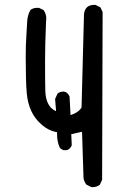

<svg xmlns="http://www.w3.org/2000/svg" viewBox="-20 -764 540 784"><path d="M359 0H353L333 -10Q323 -22 321 -38L315 -226L271 -216L273 -171Q268 -157 254 -151H238L225 -159Q213 -184 213 -215V-224Q176 -231 148 -257Q96 -302 89 -386Q85 -436 85 -531Q85 -580 87.5 -615Q90 -650 91 -675.5Q92 -701 104 -723Q115 -732 132 -732H139L158 -723Q169 -707 169 -688L168 -676Q164 -579 164 -517Q164 -433 165 -393Q167 -328 209 -310L205 -360L215 -382Q225 -390 238 -390Q255 -390 264 -370L268 -294Q300 -304 313 -325L323 -707Q328 -744 364 -744H370L390 -734L399 -715L397 -30L388 -10Q376 0 359 0Z"/></svg>

Font: Xiaolai Mono SC
Style: Regular
Weight: 400
Monospace: yes
Designer: LXGW / Nozomi Seto
Version: Version 3.113;September 30, 2024